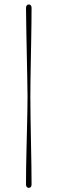

<svg xmlns="http://www.w3.org/2000/svg" viewBox="-20 -748 264 882"><path d="M106.5 -306.5Q106.5 -339.5 105.2 -391.2Q104 -443 103 -501.8Q102 -560.5 100.8 -615.8Q99.5 -671 99.5 -711.5Q99.5 -719 103 -723.2Q106.5 -727.5 112.5 -727.5Q118.5 -727.5 121.8 -723.2Q125 -719 125 -711.5Q125 -684 124.5 -643.5Q124 -603 123.2 -556.5Q122.5 -510 121.5 -463.2Q120.5 -416.5 120 -375.8Q119.5 -335 119.5 -306.5Q119.5 -270.5 120.2 -216.5Q121 -162.5 122.2 -103Q123.5 -43.5 124.2 10.2Q125 64 125 99Q125 106.5 121.8 110.8Q118.5 115 112.5 115Q106.5 115 103 110.8Q99.5 106.5 99.5 99Q99.5 66.5 100 24.2Q100.5 -18 101.8 -64.5Q103 -111 104 -156.2Q105 -201.5 105.8 -240.5Q106.5 -279.5 106.5 -306.5Z"/></svg>

Font: Fraunces 96pt
Style: Regular
Weight: 400
Version: Version 1.000;[b76b70a41]